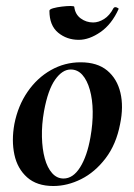

<svg xmlns="http://www.w3.org/2000/svg" viewBox="-20 -607 448 641"><path d="M158 14Q103 14 70.5 -15Q38 -44 28 -91Q18 -138 28 -193Q40 -254 72 -300.5Q104 -347 150 -373Q196 -399 249 -399Q305 -399 338 -371.5Q371 -344 382 -297.5Q393 -251 381 -193Q368 -125 332.5 -78.5Q297 -32 251 -9Q205 14 158 14ZM192 -11Q224 -11 247.5 -48.5Q271 -86 282 -149Q290 -194 289.5 -234.5Q289 -275 280 -307Q271 -339 255 -357Q239 -375 216 -375Q188 -375 164 -341Q140 -307 127 -236Q119 -191 120 -150Q121 -109 129.5 -78Q138 -47 154 -29Q170 -11 192 -11ZM243 -474Q203 -474 174 -498Q145 -522 145 -571Q145 -576 157.5 -579.5Q170 -583 186.5 -585Q203 -587 215.5 -587Q228 -587 228 -584Q231 -559 249.5 -545.5Q268 -532 291 -532Q309 -532 327.5 -543.5Q346 -555 359 -580Q363 -585 370 -582Q377 -579 376 -577Q353 -526 315.5 -500Q278 -474 243 -474Z"/></svg>

Font: Cormorant
Style: Bold Italic
Weight: 700
Italic angle: -10°
Designer: Christian Thalmann (Catharsis Fonts)
Foundry: Catharsis Fonts
Version: Version 4.000